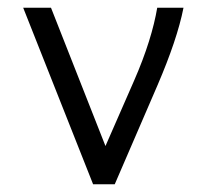

<svg xmlns="http://www.w3.org/2000/svg" viewBox="-20 -477 540 497"><path d="M221 0H277L388 -257C421 -334 444 -401 455 -457H387C378 -404 359 -341 327 -268L253 -99L112 -457H40Z"/></svg>

Font: Inconsolata
Style: Regular
Weight: 400
Monospace: yes
Designer: Raph Levien, Cyreal, Brenton Simpson
Foundry: Raph Levien, Cyreal, Google
Version: Version 3.100